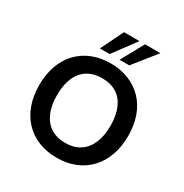

<svg xmlns="http://www.w3.org/2000/svg" viewBox="-211 -1104 1226 1279"><g transform="rotate(30 402.5 -464.5)"><path d="M403 10Q325 10 262 -15.5Q199 -41 154 -88.5Q109 -136 85 -203Q61 -270 61 -353Q61 -436 85 -502.5Q109 -569 154 -616.5Q199 -664 262 -689.5Q325 -715 403 -715Q480 -715 543 -689.5Q606 -664 651 -617Q696 -570 720 -503.5Q744 -437 744 -354Q744 -271 720 -204Q696 -137 651 -89Q606 -41 543 -15.5Q480 10 403 10ZM403 -104Q468 -104 513.5 -133Q559 -162 583.5 -218Q608 -274 608 -353Q608 -433 584 -488.5Q560 -544 514 -572.5Q468 -601 403 -601Q338 -601 292 -572.5Q246 -544 221.5 -488.5Q197 -433 197 -353Q197 -274 221.5 -218Q246 -162 292 -133Q338 -104 403 -104ZM289 -765 374 -939H493L364 -765ZM440 -765 536 -939H654L515 -765Z"/></g></svg>

Font: Nunito Sans 10pt
Style: Bold
Weight: 700
Designer: Vernon Adams
Foundry: Vernon Adams
Version: Version 3.101;gftools[0.9.27]